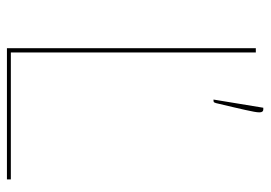

<svg xmlns="http://www.w3.org/2000/svg" viewBox="-130 -630 761 540"><g transform="rotate(90 250.0 -360.5)"><path d="M116 0ZM128 -11H485V0H116V-700H128ZM288.5 -721Q296.5 -721 296.5 -710Q296.5 -704.5 294.8 -695Q293 -685.5 289.8 -670.8Q286.5 -656 281.8 -635.8Q277 -615.5 270.5 -588Q269.5 -585 268.5 -583Q267.5 -581 263.5 -581H260.5L283.5 -721Z"/></g></svg>

Font: Lato Hairline
Style: Regular
Weight: 100
Designer: Lukasz Dziedzic
Foundry: tyPoland Lukasz Dziedzic
Version: Version 2.007; 2014-02-27